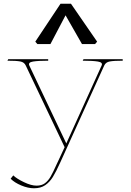

<svg xmlns="http://www.w3.org/2000/svg" viewBox="-20 -788 702 1028"><path d="M285 88Q264 135 251 157.5Q238 180 220.5 193Q203 206 176 206Q147 206 108.5 187.5Q70 169 52 152L51 151L37 169Q58 190 94 205Q130 220 162 220Q198 220 222 203.5Q246 187 263 159.5Q280 132 303 81L538 -437Q546 -455 568 -459Q590 -463 637 -463V-471H427L423 -463Q476 -463 504 -458.5Q532 -454 524 -437L335 -20L137 -437Q129 -454 157 -458.5Q185 -463 238 -463V-471H24L20 -463Q67 -463 88.5 -459Q110 -455 118 -437L326 0L294 69ZM500 -565 489 -552H419L331 -706L250 -552H180L169 -565L304 -768H360Z"/></svg>

Font: TMT Limkin
Style: Regular
Weight: 400
Designer: Gabriel Drozdov
Version: Version 1.000;Glyphs 3.1.2 (3151)